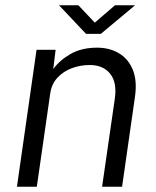

<svg xmlns="http://www.w3.org/2000/svg" viewBox="-20 -705 590 725"><path d="M44 0 118 -517H190L181 -444Q205 -477.5 246.5 -501.2Q288 -525 346.5 -525Q393.5 -525 429 -504Q464.5 -483 481.5 -441.5Q498.5 -400 489.5 -338.5L441 0H365.5L413.5 -332Q422.5 -393.5 396 -426.5Q369.5 -459.5 319 -459.5Q283.5 -459.5 251.2 -447.5Q219 -435.5 196.8 -411.5Q174.5 -387.5 169.5 -351L119 0ZM305 -577 203 -685H276L338 -619.5L414 -685H490L360.5 -577Z"/></svg>

Font: Public Sans Light
Style: Italic
Weight: 300
Italic angle: -8°
Designer: The Public Sans project authors (U.S. Web Design System). Libre Franklin designed by Pablo Impallari and Rodrigo Fuenzal
Version: Version 1.007; ttfautohint (v1.8.1) -l 8 -r 50 -G 200 -x 14 